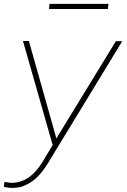

<svg xmlns="http://www.w3.org/2000/svg" viewBox="-36 -736 643 970"><path d="M249 -36.1 257.8 -51.3 549.3 -527.8H581.5L206.5 87.9Q191.4 112.8 173.1 135.5Q154.8 158.2 132.8 175.3Q110.8 192.4 84.7 202.9Q58.6 213.4 27.3 213.4Q16.1 213.4 5.6 211.9Q-4.9 210.4 -16.1 208L-13.7 183.1Q-4.4 184.6 4.9 186Q14.2 187.5 23.9 187.5Q49.8 187.5 72.5 179.2Q95.2 170.9 114.3 156.5Q133.3 142.1 149.4 123Q165.5 104 178.2 83L230 -3.4L80.1 -528.8H109.9ZM508.8 -690.4H211.4L214.4 -716.3H512.2Z"/></svg>

Font: Roboto Mono Thin
Style: Italic
Weight: 250
Designer: Google
Version: Version 2.000985; 2015; ttfautohint (v1.3)